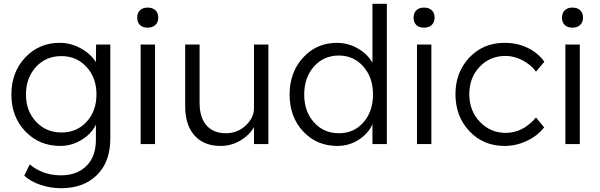

<svg xmlns="http://www.w3.org/2000/svg" viewBox="-20 -760 3166 1013"><path d="M303 233Q247 233 194.5 215.5Q142 198 108 167L137 107Q205 165 302 165Q386 165 436 115.5Q486 66 486 -23V-103Q464 -55 411 -22.5Q358 10 298 10Q187 10 113.5 -67Q40 -144 40 -261Q40 -379 113 -456.5Q186 -534 295 -534Q354 -534 407 -504.5Q460 -475 486 -432L487 -525H562V-28Q562 94 491.5 163.5Q421 233 303 233ZM117 -261Q117 -175 170 -118Q223 -61 305 -61Q385 -61 437 -117.5Q489 -174 489 -262Q489 -350 436.5 -407Q384 -464 304 -464Q222 -464 169.5 -406.5Q117 -349 117 -261Z M722 0V-525H798V0ZM704 -667Q704 -691 718.5 -705.5Q733 -720 759 -720Q785 -720 800 -706Q815 -692 815 -667Q815 -643 800 -628.5Q785 -614 759 -614Q733 -614 718.5 -628Q704 -642 704 -667Z M1143 10Q1056 10 1006.5 -45Q957 -100 957 -200V-525H1033V-218Q1033 -140 1069.5 -98.5Q1106 -57 1172 -57Q1233 -57 1276.5 -98Q1320 -139 1320 -189V-525H1396V0H1320V-89Q1294 -45 1246.5 -17.5Q1199 10 1143 10Z M1760 10Q1651 10 1579.5 -66.5Q1508 -143 1508 -261Q1508 -379 1579.5 -456.5Q1651 -534 1757 -534Q1817 -534 1868.5 -504Q1920 -474 1945 -429V-740H2021V0H1945V-105Q1924 -56 1873 -23Q1822 10 1760 10ZM1585 -261Q1585 -172 1636.5 -114.5Q1688 -57 1769 -57Q1847 -57 1897.5 -114.5Q1948 -172 1948 -262Q1948 -351 1897 -409Q1846 -467 1768 -467Q1688 -467 1636.5 -409Q1585 -351 1585 -261Z M2180 0V-525H2256V0ZM2162 -667Q2162 -691 2176.5 -705.5Q2191 -720 2217 -720Q2243 -720 2258 -706Q2273 -692 2273 -667Q2273 -643 2258 -628.5Q2243 -614 2217 -614Q2191 -614 2176.5 -628Q2162 -642 2162 -667Z M2642 10Q2530 10 2456.5 -68Q2383 -146 2383 -263Q2383 -379 2456.5 -456.5Q2530 -534 2642 -534Q2709 -534 2764 -507.5Q2819 -481 2852 -434L2808 -382Q2781 -419 2736.5 -442Q2692 -465 2648 -465Q2565 -465 2510.5 -407.5Q2456 -350 2456 -263Q2456 -176 2511.5 -117.5Q2567 -59 2649 -59Q2739 -59 2808 -140L2851 -88Q2817 -44 2760.5 -17Q2704 10 2642 10Z M2963 0V-525H3039V0ZM2945 -667Q2945 -691 2959.5 -705.5Q2974 -720 3000 -720Q3026 -720 3041 -706Q3056 -692 3056 -667Q3056 -643 3041 -628.5Q3026 -614 3000 -614Q2974 -614 2959.5 -628Q2945 -642 2945 -667Z"/></svg>

Font: Easer Grotesk Light
Style: Regular
Weight: 300
Designer: Boardeaser, Bonnie Shaver-Troup, Thomas Jockin
Foundry: Lexend
Version: Version 1.008;Glyphs 3.1.2 (3151)